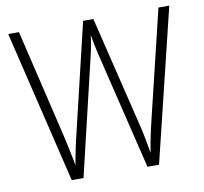

<svg xmlns="http://www.w3.org/2000/svg" viewBox="-79 -800 941 885"><g transform="rotate(-10 391.5 -357.0)"><path d="M769 -713.9 595.2 0H541L412.6 -530.3Q408.7 -544.9 405.8 -558.6Q402.8 -572.3 399.9 -585.9Q397 -599.6 394.3 -614Q391.6 -628.4 389.2 -643.1Q387.2 -629.9 385.3 -616.9Q383.3 -604 380.9 -591.1Q378.4 -578.1 375.5 -564.7Q372.6 -551.3 369.1 -537.1L241.7 0H186.5L15.1 -713.9H65.4L186.5 -204.1Q191.4 -181.6 195.8 -162.1Q200.2 -142.6 203.6 -125Q207 -107.4 210.2 -92.3Q213.4 -77.1 215.3 -64Q218.3 -81.1 221.7 -99.6Q225.1 -118.2 229 -136.2Q232.9 -154.3 236.6 -171.6Q240.2 -189 244.6 -205.1L365.7 -713.9H413.6L537.6 -203.6Q542.5 -184.1 546.4 -166.3Q550.3 -148.4 553.5 -131.6Q556.6 -114.7 559.8 -97.7Q563 -80.6 566.4 -61.5Q570.3 -85.9 574.5 -108.9Q578.6 -131.8 584 -155.3Q589.4 -178.7 595.2 -203.6L718.3 -713.9Z"/></g></svg>

Font: Open Sans SemiCondensed Light
Style: Regular
Weight: 300
Width: 4
Designer: Monotype Design Team
Foundry: Monotype Imaging Inc.
Version: Version 3.000